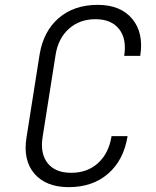

<svg xmlns="http://www.w3.org/2000/svg" viewBox="-20 -760 640 790"><path d="M263 10Q169 10 121.5 -45.5Q74 -101 89 -194L143 -536Q159 -632 222 -686Q285 -740 382 -740Q476 -740 524 -682.5Q572 -625 557 -530H491Q502 -600 470 -640.5Q438 -681 373 -681Q308 -681 264 -642Q220 -603 209 -536L155 -194Q145 -127 176.5 -88Q208 -49 273 -49Q340 -49 384 -89.5Q428 -130 439 -200H505Q489 -101 425 -45.5Q361 10 263 10Z"/></svg>

Font: JetBrains Mono NL ExtraLight
Style: Italic
Weight: 200
Italic angle: -9°
Monospace: yes
Designer: Philipp Nurullin, Konstantin Bulenkov
Foundry: JetBrains
Version: Version 2.305; ttfautohint (v1.8.4.7-5d5b)